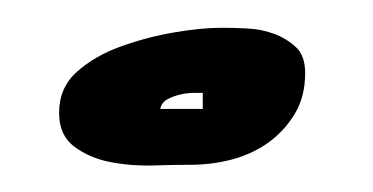

<svg xmlns="http://www.w3.org/2000/svg" viewBox="-20 -120 274 141"><path d="M23.4 -37.1Q23.4 -55.7 36.6 -67.4Q49.8 -79.1 68.8 -85.9Q87.9 -92.8 107.9 -96.2Q127.9 -99.6 142.6 -99.6Q151.4 -99.6 161.6 -99.1Q171.9 -98.6 181.2 -95.2Q190.4 -91.8 197.3 -85.4Q204.1 -79.1 204.1 -66.4Q204.1 -48.8 196.3 -36.1Q188.5 -23.4 176.8 -15.1Q165 -6.8 150.4 -2.9Q135.7 1 120.1 1Q109.4 1 92.8 1.5Q76.2 2 61 -1Q45.9 -3.9 34.7 -12.2Q23.4 -20.5 23.4 -37.1ZM128.9 -51.8Q127 -51.8 122.6 -51.8Q118.2 -51.8 113.3 -50.8Q108.4 -49.8 103.5 -47.4Q98.6 -44.9 97.7 -40H128.9Z"/></svg>

Font: Cedarville Cursive
Style: Regular
Weight: 400
Designer: Kimberly Geswein
Foundry: Kimberly Geswein
Version: Version 1.001 2010